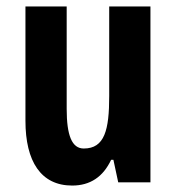

<svg xmlns="http://www.w3.org/2000/svg" viewBox="-20 -566 548 596"><path d="M447 -546H319V-268C319 -163 305 -105 240 -105C203 -105 187 -146 187 -228V-546H59V-191C59 -65 107 10 204 10C260 10 300 -17 325 -70H332L347 0H447Z"/></svg>

Font: Noto Sans Gurmukhi ExtraCondensed
Style: Bold
Weight: 700
Width: 2
Designer: Jelle Bosma - Monotype Design Team
Foundry: Monotype Imaging Inc.
Version: Version 2.004